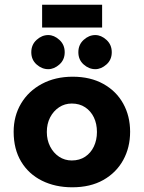

<svg xmlns="http://www.w3.org/2000/svg" viewBox="-20 -784 611 816"><path d="M38 -224Q38 -291 69.5 -344Q101 -397 158 -427.5Q215 -458 289 -458Q364 -458 419 -427.5Q474 -397 503.5 -344Q533 -291 533 -224Q533 -157 503.5 -103.5Q474 -50 419 -19Q364 12 287 12Q215 12 158.5 -16Q102 -44 70 -97Q38 -150 38 -224ZM179 -223Q179 -189 193 -161.5Q207 -134 231 -118Q255 -102 285 -102Q318 -102 342 -118Q366 -134 379 -161.5Q392 -189 392 -223Q392 -258 379 -285Q366 -312 342 -328Q318 -344 285 -344Q255 -344 231 -328Q207 -312 193 -285Q179 -258 179 -223ZM113 -562Q113 -594 135.5 -614.5Q158 -635 185 -635Q210 -635 232.5 -614.5Q255 -594 255 -562Q255 -530 232.5 -510Q210 -490 185 -490Q158 -490 135.5 -510Q113 -530 113 -562ZM313 -562Q313 -594 335.5 -614.5Q358 -635 385 -635Q410 -635 432.5 -614.5Q455 -594 455 -562Q455 -530 432.5 -510Q410 -490 385 -490Q358 -490 335.5 -510Q313 -530 313 -562ZM159 -764H414V-667H159Z"/></svg>

Font: Josefin Sans Thin
Style: Bold
Weight: 700
Version: Version 2.000